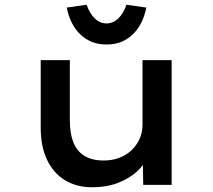

<svg xmlns="http://www.w3.org/2000/svg" viewBox="-20 -781 899 811"><path d="M369 10Q304 10 255 -19.5Q206 -49 179 -105.5Q152 -162 152 -240V-527H275V-273Q275 -217 290 -179.5Q305 -142 337 -122.5Q369 -103 418 -103Q452 -103 481.5 -113.5Q511 -124 533.5 -144.5Q556 -165 569 -193Q582 -221 582 -256V-527H705V0H585L583 -110L605 -122Q592 -88 560 -58Q528 -28 479.5 -9Q431 10 369 10ZM430 -593Q364 -593 320 -635Q276 -677 262 -749L346 -761Q358 -725 380 -703.5Q402 -682 430 -682Q458 -682 480 -703.5Q502 -725 514 -761L598 -749Q584 -677 540 -635Q496 -593 430 -593Z"/></svg>

Font: Lexend Mega Medium
Style: Regular
Weight: 500
Version: Version 1.007